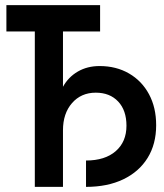

<svg xmlns="http://www.w3.org/2000/svg" viewBox="-20 -730 640 750"><path d="M116 0V-607H5V-710H371V-607H226V-391Q247 -429 284 -450.5Q321 -472 369 -472Q434 -472 484 -443Q534 -414 562 -362Q590 -310 590 -241Q590 -167 556.5 -113Q523 -59 461.5 -29.5Q400 0 316 0V-103Q390 -103 432 -139.5Q474 -176 474 -239Q474 -299 441.5 -333.5Q409 -368 354 -368Q297 -368 261.5 -327.5Q226 -287 226 -221V0Z"/></svg>

Font: Geist Mono SemiBold
Style: Regular
Weight: 600
Monospace: yes
Designer: Basement.studio, Andrés Briganti, Mateo Zaragoza
Foundry: Basement.studio, Vercel, Andrés Briganti, Guido Ferreyra, Mateo Zaragoza
Version: Version 1.500; ttfautohint (v1.8.4.7-5d5b)